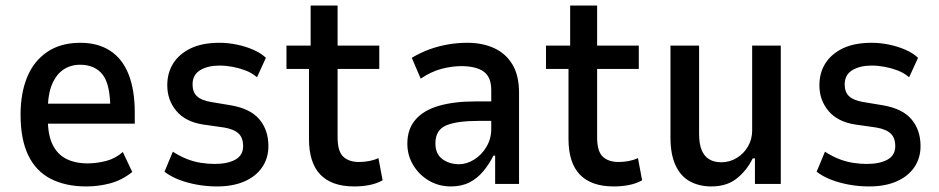

<svg xmlns="http://www.w3.org/2000/svg" viewBox="-20 -662 3380 691"><path d="M291 9Q216 9 162.5 -18.5Q109 -46 81.5 -103.5Q54 -161 54 -249Q54 -327 78 -385Q102 -443 150.5 -475.5Q199 -508 269 -508Q333 -508 377 -479Q421 -450 443 -394Q465 -338 465 -257V-217H134V-289H393L377 -269Q377 -359 349 -394Q321 -429 268 -429Q235 -429 209 -412Q183 -395 167.5 -359Q152 -323 152 -263V-236Q152 -177 169 -142Q186 -107 218 -90.5Q250 -74 296 -74Q327 -74 361 -82.5Q395 -91 422 -115L456 -43Q418 -13 376 -2Q334 9 291 9Z M761 9Q724 9 688.5 2.5Q653 -4 623.5 -15.5Q594 -27 572 -44L602 -116Q627 -100 652 -90Q677 -80 703 -76Q729 -72 752 -72Q799 -72 827 -87.5Q855 -103 855 -136Q855 -166 838.5 -181.5Q822 -197 787 -203L710 -214Q647 -224 614.5 -263Q582 -302 582 -355Q582 -400 603.5 -434Q625 -468 666.5 -488Q708 -508 770 -508Q801 -508 832.5 -501.5Q864 -495 891.5 -483Q919 -471 937 -454L905 -384Q886 -400 863.5 -408.5Q841 -417 817 -421.5Q793 -426 770 -426Q728 -426 700.5 -409.5Q673 -393 673 -358Q673 -331 688.5 -316Q704 -301 739 -295L811 -283Q881 -271 913.5 -232.5Q946 -194 946 -136Q946 -93 923.5 -60Q901 -27 859.5 -9Q818 9 761 9Z M1255 9Q1174 9 1133 -33.5Q1092 -76 1092 -162V-414H1011V-498H1098V-642H1195V-498H1345V-414H1195V-168Q1195 -117 1215.5 -98Q1236 -79 1272 -79Q1291 -79 1309 -82.5Q1327 -86 1342 -93L1357 -13Q1335 -1 1309 4Q1283 9 1255 9Z M1603 9Q1559 9 1523.5 -12Q1488 -33 1467 -68Q1446 -103 1446 -145Q1446 -197 1475 -231Q1504 -265 1559 -281Q1614 -297 1691 -297H1762V-227H1706Q1665 -227 1635 -223Q1605 -219 1585.5 -210.5Q1566 -202 1556.5 -186Q1547 -170 1547 -146Q1547 -108 1572 -89.5Q1597 -71 1632 -71Q1660 -71 1687 -88Q1714 -105 1731 -134Q1748 -163 1748 -198V-338Q1748 -385 1720.5 -404.5Q1693 -424 1640 -424Q1607 -424 1570 -414.5Q1533 -405 1494 -379L1462 -454Q1494 -473 1526 -484.5Q1558 -496 1592 -502Q1626 -508 1662 -508Q1717 -508 1759 -488.5Q1801 -469 1824.5 -429.5Q1848 -390 1848 -328V0H1762V-102H1756Q1741 -72 1719.5 -46Q1698 -20 1669.5 -5.5Q1641 9 1603 9Z M2189 9Q2108 9 2067 -33.5Q2026 -76 2026 -162V-414H1945V-498H2032V-642H2129V-498H2279V-414H2129V-168Q2129 -117 2149.5 -98Q2170 -79 2206 -79Q2225 -79 2243 -82.5Q2261 -86 2276 -93L2291 -13Q2269 -1 2243 4Q2217 9 2189 9Z M2540 9Q2497 9 2463.5 -9Q2430 -27 2411.5 -66.5Q2393 -106 2393 -167V-498H2496V-180Q2496 -145 2505 -122.5Q2514 -100 2532 -89Q2550 -78 2576 -78Q2606 -78 2631.5 -93.5Q2657 -109 2672 -135Q2687 -161 2687 -192V-498H2790V0H2697V-92H2689Q2668 -49 2632 -20Q2596 9 2540 9Z M3108 9Q3071 9 3035.5 2.5Q3000 -4 2970.5 -15.5Q2941 -27 2919 -44L2949 -116Q2974 -100 2999 -90Q3024 -80 3050 -76Q3076 -72 3099 -72Q3146 -72 3174 -87.5Q3202 -103 3202 -136Q3202 -166 3185.5 -181.5Q3169 -197 3134 -203L3057 -214Q2994 -224 2961.5 -263Q2929 -302 2929 -355Q2929 -400 2950.5 -434Q2972 -468 3013.5 -488Q3055 -508 3117 -508Q3148 -508 3179.5 -501.5Q3211 -495 3238.5 -483Q3266 -471 3284 -454L3252 -384Q3233 -400 3210.5 -408.5Q3188 -417 3164 -421.5Q3140 -426 3117 -426Q3075 -426 3047.5 -409.5Q3020 -393 3020 -358Q3020 -331 3035.5 -316Q3051 -301 3086 -295L3158 -283Q3228 -271 3260.5 -232.5Q3293 -194 3293 -136Q3293 -93 3270.5 -60Q3248 -27 3206.5 -9Q3165 9 3108 9Z"/></svg>

Font: Nunito Sans 7pt Condensed SemiBold
Style: Regular
Weight: 600
Width: 3
Designer: Vernon Adams
Foundry: Vernon Adams
Version: Version 3.101;gftools[0.9.27]